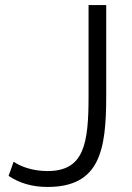

<svg xmlns="http://www.w3.org/2000/svg" viewBox="-20 -730 523 761"><path d="M14 -33C57 -4 108 11 168 11C375 11 401 -133 401 -349V-710H331V-349C331 -159 313 -52 168 -52C111 -52 63 -69 34 -89Z"/></svg>

Font: Raleway Reg
Style: Regular
Weight: 400
Designer: Matt McInerney, Pablo Impallari, Rodrigo Fuenzalida
Foundry: Matt McInerney, Pablo Impallari, Rodrigo Fuenzalida
Version: Version 3.00 July 28, 2015